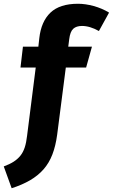

<svg xmlns="http://www.w3.org/2000/svg" viewBox="-90 -779 600 1021"><path d="M100 -420H19L32 -531H114L119 -576Q129 -665 178.5 -712Q228 -759 325 -759Q364 -759 408 -747Q452 -735 490 -712L436 -614Q388 -641 346 -641Q316 -641 299.5 -626Q283 -611 278 -570L273 -531H399L368 -420H260L214 -63Q206 -3 188.5 42.5Q171 88 141.5 121.5Q112 155 70 179.5Q28 204 -28 222L-70 106Q-40 95 -18.5 81.5Q3 68 18 49.5Q33 31 41.5 5Q50 -21 54 -57Z"/></svg>

Font: Szlgxwxxxixliatcpuztgldltzi
Style: Regular
Weight: 700
Italic angle: -8°
Designer: Carrois Corporate & Edenspiekermann
Foundry: Carrois Corporate GbR & Edenspiekermann AG
Version: Version 2.001